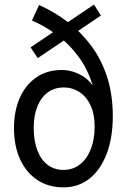

<svg xmlns="http://www.w3.org/2000/svg" viewBox="-20 -809 553 837"><path d="M256.8 7.8Q191.4 7.8 142.8 -24.4Q94.2 -56.6 67.6 -114.7Q41 -172.9 41 -250Q41 -326.2 66.7 -383.3Q92.3 -440.4 139.2 -472.2Q186 -503.9 249 -503.9Q281.2 -503.9 310.8 -492.2Q340.3 -480.5 361.8 -461.4Q383.3 -442.4 391.6 -419.9L374 -438.5H396.5L387.7 -423.8Q366.2 -502.4 323.5 -560.3Q280.8 -618.2 227.1 -657.5Q173.3 -696.8 119.1 -719.7L150.4 -787.1Q218.3 -756.8 276.6 -712.2Q335 -667.5 378.9 -607.9Q422.9 -548.3 447.3 -472.2Q471.7 -396 471.7 -302.7Q471.7 -209 445.3 -139.2Q418.9 -69.3 370.6 -30.8Q322.3 7.8 256.8 7.8ZM259.8 -68.4Q300.3 -69.3 330.1 -93.5Q359.9 -117.7 376.2 -159.9Q392.6 -202.1 392.6 -257.8Q392.6 -312 374.5 -350.1Q356.4 -388.2 325.9 -408Q295.4 -427.7 258.8 -427.7Q217.3 -427.7 187.7 -405.8Q158.2 -383.8 142.6 -344.2Q127 -304.7 127 -252Q127 -194.3 143.1 -152.8Q159.2 -111.3 189 -89.4Q218.8 -67.4 259.8 -68.4ZM144.5 -555.7 113.3 -602.5 389.6 -789.1 419.9 -741.2Z"/></svg>

Font: Reddit Sans Condensed
Style: Regular
Weight: 400
Designer: Stephen Hutchings
Foundry: Reddit
Version: Version 1.014